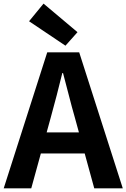

<svg xmlns="http://www.w3.org/2000/svg" viewBox="-24 -1026 689 1046"><path d="M-3.8 0 233.3 -740.8H407.5L644.9 0H489.5L383.7 -385.9Q366.9 -444.1 351.2 -506.3Q335.5 -568.5 319.4 -627.9H315.4Q300.9 -567.7 284.7 -505.9Q268.5 -444.1 252.5 -385.9L146.3 0ZM143.3 -190.1V-304.8H495.4V-190.1ZM332.6 -777.1 134.3 -910.2 213.2 -1006.3 398.2 -850.7Z"/></svg>

Font: Noto Sans TC Thin
Style: Regular
Weight: 100
Designer: Ryoko NISHIZUKA 西塚涼子 (kana, bopomofo & ideographs); Paul D. Hunt (Latin, Greek & Cyrillic); Sandoll Communications 산돌커뮤니
Foundry: Adobe
Version: Version 2.004-H2;hotconv 1.0.118;makeotfexe 2.5.65603